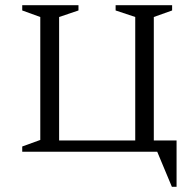

<svg xmlns="http://www.w3.org/2000/svg" viewBox="-20 -580 746 734"><path d="M581 0H65V-20L134 -45V-515L65 -540V-560H280V-540L206 -515V-43H497V-515L422 -540V-560H638V-540L568 -515V-43H655V134H637Z"/></svg>

Font: Spectral SC Light
Style: Regular
Weight: 300
Designer: Jean-Baptiste Levee
Foundry: Production Type
Version: Version 2.001